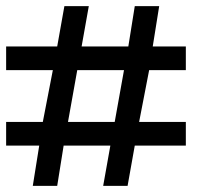

<svg xmlns="http://www.w3.org/2000/svg" viewBox="-20 -606 675 626"><path d="M269.5 -585.9 246.1 -454.6H398.4L419.4 -585.9H499L478 -454.6H585.9V-377.4H466.3L433.6 -208.5H585.9V-131.3H419.4L396 0H316.4L339.8 -131.3H187.5L166.5 0H86.9L107.9 -131.3H0V-208.5H119.6L152.3 -377.4H0V-454.6H166.5L189.9 -585.9ZM231.9 -377.4 201.7 -208.5H354L384.3 -377.4Z"/></svg>

Font: Kadhim
Style: Regular
Weight: 400
Designer: Developer/ Husham Jawad
Version: Version 1.00;December 29, 2020;FontCreator 13.0.0.2683 32-bi